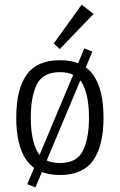

<svg xmlns="http://www.w3.org/2000/svg" viewBox="-20 -747 515 825"><path d="M237.3 4.9Q138.7 4.9 94.2 -57.9Q49.8 -120.6 49.8 -241.7Q49.8 -362.8 94.2 -425.5Q138.7 -488.3 237.3 -488.3Q335.9 -488.3 380.4 -425.5Q424.8 -362.8 424.8 -241.7Q424.8 -120.6 380.4 -57.9Q335.9 4.9 237.3 4.9ZM237.3 -46.4Q309.6 -46.4 335.9 -98.6Q362.3 -150.9 362.3 -241.7Q362.3 -332.5 335.9 -384.8Q309.6 -437 237.3 -437Q165 -437 138.7 -384.8Q112.3 -332.5 112.3 -241.7Q112.3 -150.9 138.7 -98.6Q165 -46.4 237.3 -46.4ZM132.3 58.1 97.2 44.4 342.3 -539.1 377 -525.4ZM236.8 -536.1 210.9 -560.1 330.6 -726.6 382.3 -687.5Z"/></svg>

Font: Anaheim
Style: Regular
Weight: 400
Designer: Vernon Adams
Foundry: Vernon Adams
Version: Version 2.001